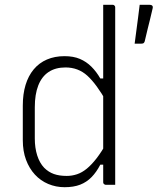

<svg xmlns="http://www.w3.org/2000/svg" viewBox="-20 -770 657 800"><path d="M75 -186V-330Q75 -378 86.5 -416Q98 -454 120.5 -481Q143 -508 175.5 -522Q208 -536 249 -536Q286 -536 313 -524.5Q340 -513 361 -492Q382 -471 398 -443H425V-344Q382 -420 344 -454.5Q306 -489 253 -489Q211 -489 182.5 -470Q154 -451 139.5 -414Q125 -377 125 -323V-193Q125 -154 135 -122.5Q145 -91 164 -71Q182 -53 204.5 -45Q227 -37 258 -37Q280 -37 301 -44Q322 -51 342 -67.5Q362 -84 382.5 -110.5Q403 -137 425 -176V-84H398Q382 -53 361.5 -32Q341 -11 314 -0.5Q287 10 249 10Q213 10 181 -3.5Q149 -17 125.5 -42.5Q102 -68 88.5 -104Q75 -140 75 -186ZM410 -650Q410 -674 410 -699Q410 -724 410 -750Q415 -750 420 -750Q425 -750 429.5 -750Q434 -750 439 -750Q444 -750 449 -750Q453 -750 455 -748.5Q457 -747 458.5 -745Q460 -743 460 -739Q460 -659 460 -575Q460 -491 460 -408Q460 -325 460 -246.5Q460 -168 460 -100Q460 -67 460 -41.5Q460 -16 460 0Q455 0 450 0Q445 0 440.5 0Q436 0 431 0Q426 0 421 0Q418 0 415.5 -1.5Q413 -3 411.5 -5Q410 -7 410 -11Q410 -91 410 -171Q410 -251 410 -330.5Q410 -410 410 -490Q410 -570 410 -650ZM568 -588Q558 -588 553 -588Q548 -588 541 -588Q546 -623 549 -648.5Q552 -674 555.5 -698Q559 -722 562 -750Q572 -750 577.5 -750Q583 -750 588.5 -750Q594 -750 602 -750Q612 -750 615 -745.5Q618 -741 616 -735Q609 -704 604.5 -686.5Q600 -669 595.5 -650.5Q591 -632 583 -598Q582 -594 579 -591Q576 -588 568 -588Z"/></svg>

Font: Recursive Monospace Light
Style: Regular
Weight: 300
Version: Version 1.047